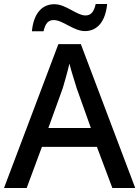

<svg xmlns="http://www.w3.org/2000/svg" viewBox="-20 -937 695 957"><path d="M139 -781H197C206 -820 220 -837 248 -837C293 -837 347 -782 403 -782C466 -782 506 -831 514 -917H457C448 -877 433 -860 406 -860C362 -860 309 -916 251 -916C187 -916 147 -867 139 -781ZM540 0H654L383 -717H271L0 0H113L189 -205H463ZM362 -498 433 -299H221L293 -498C301 -525 316 -577 326 -620C333 -590 356 -518 362 -498Z"/></svg>

Font: Noto Sans Georgian Medium
Style: Regular
Weight: 500
Designer: Monotype Design Team, Akaki Razmadze
Foundry: Google LLC
Version: Version 2.005